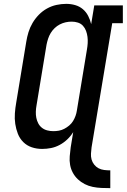

<svg xmlns="http://www.w3.org/2000/svg" viewBox="-20 -763 656 994"><path d="M551 211Q528 211 505 210Q482 209 460 204.5Q438 200 418.5 190Q399 180 383.5 165.5Q368 151 357.5 132Q347 113 343 91Q339 69 341 46Q343 23 346 0L359 -79Q346 -58 328 -41Q310 -24 288.5 -12.5Q267 -1 244 3.5Q221 8 198 8Q170 8 144.5 -0.5Q119 -9 100.5 -27.5Q82 -46 72.5 -70.5Q63 -95 59 -121.5Q55 -148 57 -176Q59 -204 64 -232L116 -547Q120 -572 127.5 -596.5Q135 -621 148.5 -644Q162 -667 181 -686.5Q200 -706 223.5 -719Q247 -732 272.5 -737.5Q298 -743 323 -743Q347 -743 369.5 -736.5Q392 -730 409 -715.5Q426 -701 436.5 -680.5Q447 -660 452 -638L468 -735H616V-643H561L454 0Q452 16 451 32Q450 48 454 62.5Q458 77 467.5 89Q477 101 490 108Q503 115 519 117Q535 119 551 119ZM256 -84Q271 -84 285 -86.5Q299 -89 312.5 -96Q326 -103 338 -113Q350 -123 358 -136Q366 -149 371 -163Q376 -177 378 -191L430 -506Q433 -523 434 -539.5Q435 -556 433 -572Q431 -588 425.5 -603Q420 -618 409.5 -629.5Q399 -641 383.5 -646Q368 -651 351 -651Q335 -651 319.5 -647.5Q304 -644 289.5 -636.5Q275 -629 263 -617.5Q251 -606 242.5 -592Q234 -578 229 -562.5Q224 -547 221 -532L169 -217Q166 -201 165.5 -184.5Q165 -168 168 -153Q171 -138 178 -124.5Q185 -111 197 -101.5Q209 -92 224.5 -88Q240 -84 256 -84Q256 -84 256 -84Q256 -84 256 -84Z"/></svg>

Font: Iosevka Slab SmBdExObl
Style: Regular
Weight: 600
Width: 7
Italic angle: -9°
Monospace: yes
Designer: Belleve Invis
Foundry: Belleve Invis
Version: Version 11.1.0; ttfautohint (v1.8.3)